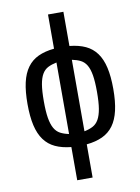

<svg xmlns="http://www.w3.org/2000/svg" viewBox="-103 -828 807 1104"><g transform="rotate(-10 301.0 -276.0)"><path d="M256.3 14.2Q202.6 8.8 163.8 -9.3Q125 -27.3 99.9 -61.5Q74.7 -95.7 62.7 -147.9Q50.8 -200.2 50.8 -273.4Q50.8 -346.2 62.5 -397.9Q74.2 -449.7 99.4 -484.1Q124.5 -518.6 163.3 -536.6Q202.1 -554.7 256.3 -560.1V-759.8H346.2V-560.1Q400.4 -554.7 439.2 -536.6Q478 -518.6 503.2 -484.1Q528.3 -449.7 540 -397.9Q551.8 -346.2 551.8 -273.4Q551.8 -200.2 539.8 -147.9Q527.8 -95.7 502.7 -61.5Q477.5 -27.3 438.7 -9.3Q399.9 8.8 346.2 14.2V208H256.3ZM256.3 -479.5Q227.1 -473.6 206.1 -462.9Q185.1 -452.1 171.9 -429.9Q158.7 -407.7 152.3 -370.4Q146 -333 146 -272.9Q146 -212.9 152.3 -174.8Q158.7 -136.7 171.9 -113.5Q185.1 -90.3 206.1 -79.1Q227.1 -67.9 256.3 -62ZM346.2 -62Q375.5 -67.9 396.5 -79.1Q417.5 -90.3 430.7 -113.5Q443.8 -136.7 450.2 -174.8Q456.5 -212.9 456.5 -272.9Q456.5 -333 450.2 -370.4Q443.8 -407.7 430.7 -429.9Q417.5 -452.1 396.5 -462.9Q375.5 -473.6 346.2 -479.5Z"/></g></svg>

Font: Hack
Style: Regular
Weight: 400
Monospace: yes
Designer: Christopher Simpkins
Foundry: Christopher Simpkins
Version: Version 2.019; ttfautohint (v1.4.1) -l 4 -r 80 -G 350 -x 0 -